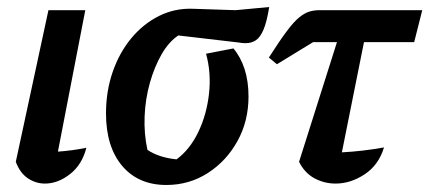

<svg xmlns="http://www.w3.org/2000/svg" viewBox="-20 -516 1223 547"><path d="M226 -95Q214 -47 179.5 -20Q145 7 108 7Q82 7 59.5 -8Q37 -23 25 -55L118 -487H223L145 -84Q187 -87 226 -95Z M454 11Q374 11 328 -43.5Q282 -98 282 -193Q282 -256 301 -311Q320 -366 354 -407Q388 -448 433 -470.5Q478 -493 530 -491L651 -487L747 -496Q740 -453 730.5 -431Q721 -409 708.5 -401Q696 -393 680 -393Q670 -393 659 -395L488 -415Q461 -397 440.5 -361.5Q420 -326 407 -280Q394 -234 392 -184.5Q390 -135 400 -89Q433 -67 483 -62Q521 -90 545 -140Q569 -190 575.5 -249.5Q582 -309 567 -363L645 -378Q666 -353 677 -318.5Q688 -284 688 -241Q688 -171 656.5 -114Q625 -57 572 -23Q519 11 454 11Z M769 -333 746 -352Q776 -399 796.5 -426.5Q817 -454 832.5 -466.5Q848 -479 861.5 -483Q875 -487 890 -487H1183L1160 -396H1017L954 -82Q1013 -85 1074 -96Q1059 -46 1019 -19.5Q979 7 936 7Q904 7 876 -8Q848 -23 832 -55L940 -396H872Z"/></svg>

Font: Piazzolla SemiBold
Style: Italic
Weight: 600
Italic angle: -11.3°
Designer: Juan Pablo del Peral
Foundry: Huerta Tipografica
Version: Version 1.330